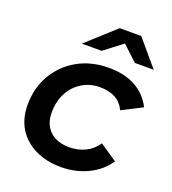

<svg xmlns="http://www.w3.org/2000/svg" viewBox="-136 -847 857 957"><g transform="rotate(20 292.0 -368.5)"><path d="M296 7Q217 7 157.5 -22.5Q98 -52 66 -104.5Q34 -157 34 -228Q34 -318 75 -388.5Q116 -459 188 -499.5Q260 -540 354 -540Q435 -540 493.5 -508.5Q552 -477 584 -415L477 -360Q459 -398 425.5 -416Q392 -434 344 -434Q292 -434 250 -408.5Q208 -383 184 -338Q160 -293 160 -234Q160 -172 197 -136Q234 -100 302 -100Q346 -100 384 -118Q422 -136 448 -174L540 -112Q503 -56 438 -24.5Q373 7 296 7ZM184 -607 335 -744H449L565 -607H465L342 -722H439L289 -607Z"/></g></svg>

Font: MOST Montserrat SemiBold
Style: Italic
Weight: 600
Italic angle: -11.3°
Designer: Julieta Ulanovsky
Foundry: Julieta Ulanovsky
Version: Version 8.000;March 11, 2024;FontCreator 15.0.0.2926 64-bit